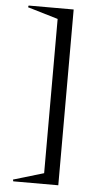

<svg xmlns="http://www.w3.org/2000/svg" viewBox="-56 -725 452 867"><g transform="rotate(5 170.5 -291.5)"><path d="M242.2 -689.9V106.9H38.1L36.1 99.1L173.8 58.1V-641.1L36.1 -682.1L38.1 -689.9Z"/></g></svg>

Font: Halibut Cnd
Style: Regular
Weight: 400
Width: 3
Designer: Matteo Maggi
Foundry: Collletttivo
Version: Version 3.080 | FøM Fix